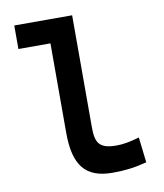

<svg xmlns="http://www.w3.org/2000/svg" viewBox="-83 -800 752 879"><g transform="rotate(-10 293.0 -361.0)"><path d="M370.1 9.8C427.7 9.8 475.1 3.9 529.3 -10.7L515.6 -128.4C471.7 -115.7 439.5 -109.9 409.2 -109.9C327.1 -109.9 312 -140.6 312 -212.4V-732.4H43V-623H191.9V-207.5C191.9 -55.7 243.7 9.8 370.1 9.8Z"/></g></svg>

Font: Cascadia Mono SemiBold
Style: Regular
Weight: 600
Monospace: yes
Designer: Aaron Bell
Foundry: Saja Typeworks
Version: Version 2404.023